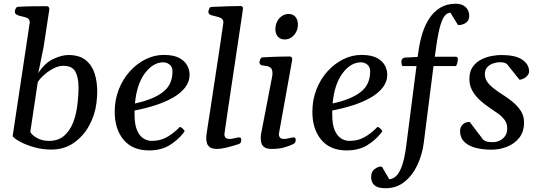

<svg xmlns="http://www.w3.org/2000/svg" viewBox="-20 -788 2879 1024"><path d="M47.4 -61.5 138.7 -668Q138.7 -685.5 125.7 -691.7Q112.8 -697.8 96.2 -700.7Q79.6 -703.6 67.9 -710.4Q65.4 -711.9 63.5 -713.9Q61.5 -715.8 60.3 -718.8Q59.1 -721.7 59.1 -726.6Q59.1 -731.9 63.5 -741.5Q67.9 -751 74.7 -751.5Q113.8 -753.9 149.9 -754.4Q186 -754.9 210.4 -754.9Q216.3 -754.9 221.7 -754.9Q227.1 -754.9 231 -754.9Q234.9 -754.9 239 -751.2Q243.2 -747.6 243.2 -739.3Q243.2 -738.8 242.9 -737.5Q242.7 -736.3 242.7 -735.4L212.9 -539.1L184.1 -397.9Q217.3 -450.7 262.7 -472.7Q308.1 -494.6 344.7 -494.6Q402.8 -494.6 436.5 -467.8Q470.2 -440.9 484.4 -397Q498.5 -353 498.5 -301.3Q498.5 -272.9 494.6 -240.2Q486.8 -174.8 455.3 -117.7Q423.8 -60.5 372.6 -25.4Q321.3 9.8 253.4 9.8Q207 9.8 163.6 -2.4Q120.1 -14.6 88.9 -31.2Q57.6 -47.9 47.4 -61.5ZM181.6 -351.1 141.6 -84.5Q148.9 -68.4 176.3 -52.5Q203.6 -36.6 242.2 -36.6Q289.6 -36.6 321 -63Q352.5 -89.4 370.4 -135.5Q388.2 -181.6 394 -240.2Q396.5 -262.2 397.7 -282.5Q398.9 -302.7 398.9 -320.8Q398.9 -374.5 382.1 -405.8Q365.2 -437 317.4 -437Q293.5 -437 267.3 -424.1Q241.2 -411.1 218.5 -391.4Q195.8 -371.6 181.6 -351.1Z M991.2 -390.6Q991.2 -352.1 967 -321Q942.9 -290 901.4 -266.6Q859.9 -243.2 807.4 -226.3Q754.9 -209.5 697.8 -198.7Q697.8 -193.4 697.8 -187.5Q697.8 -181.6 697.8 -175.8Q697.8 -125 710.4 -94.5Q723.1 -64 744.1 -50.3Q765.1 -36.6 789.1 -36.6Q832.5 -36.6 865.7 -54.2Q898.9 -71.8 933.1 -105Q935.5 -107.9 938 -110.1Q940.4 -112.3 943.8 -109.9Q949.2 -106.9 953.9 -102.8Q958.5 -98.6 961.9 -93.8Q962.9 -92.3 963.6 -91.3Q964.4 -90.3 964.4 -89.4Q964.4 -86.9 962.4 -84.7Q960.4 -82.5 959.5 -80.1Q926.8 -38.6 882.1 -12.2Q837.4 14.2 774.9 14.2Q686.5 14.2 639.2 -42.5Q591.8 -99.1 591.8 -191.9Q591.8 -256.3 613.8 -311.8Q635.7 -367.2 673.1 -408.2Q710.4 -449.2 757.1 -472.2Q803.7 -495.1 853 -495.1Q906.7 -495.1 936.8 -478.5Q966.8 -461.9 979 -437.7Q991.2 -413.6 991.2 -390.6ZM850.6 -455.6Q796.9 -455.6 753.2 -397.9Q709.5 -340.3 699.7 -236.3Q796.9 -256.8 848.9 -296.9Q900.9 -336.9 899.9 -409.2Q899.4 -432.1 884.3 -443.8Q869.1 -455.6 850.6 -455.6Z M1081.1 -69.3Q1082.5 -79.6 1088.1 -116.2Q1093.8 -152.8 1102.1 -206.5Q1110.4 -260.3 1119.6 -321.8Q1128.9 -383.3 1138.2 -443.6Q1147.5 -503.9 1154.8 -554Q1162.1 -604 1166.7 -635Q1171.4 -666 1171.4 -668Q1171.4 -684.6 1159.2 -691.2Q1147 -697.8 1131.3 -700.7Q1115.7 -703.6 1103.5 -708.3Q1091.3 -712.9 1091.3 -725.1Q1091.3 -729.5 1095.2 -740Q1099.1 -750.5 1106.9 -751Q1156.2 -753.4 1199.5 -754.6Q1242.7 -755.9 1263.7 -755.9Q1267.6 -755.9 1271.7 -752.9Q1275.9 -750 1275.9 -741.2Q1275.9 -740.7 1271.7 -712.4Q1267.6 -684.1 1260.5 -636.7Q1253.4 -589.4 1244.6 -530.3Q1235.8 -471.2 1226.3 -408.2Q1216.8 -345.2 1208 -285.9Q1199.2 -226.6 1192.1 -178.7Q1185.1 -130.9 1180.9 -102.1Q1176.8 -73.2 1176.8 -71.8Q1176.8 -61 1182.9 -54Q1189 -46.9 1205.6 -46.9Q1215.8 -46.9 1231.4 -51Q1247.1 -55.2 1254.4 -55.2Q1258.8 -55.2 1262.7 -53.2Q1266.6 -51.3 1266.6 -40.5Q1266.6 -34.7 1263.9 -28.6Q1261.2 -22.5 1254.4 -20Q1220.7 -8.8 1189.2 -1.2Q1157.7 6.3 1139.6 6.3Q1111.3 6.3 1098.9 -3.2Q1086.4 -12.7 1083.3 -25.9Q1080.1 -39.1 1080.1 -49.8Q1080.1 -58.1 1080.6 -63.7Q1081.1 -69.3 1081.1 -69.3Z M1430.2 6.3Q1401.9 6.3 1389.4 -3.2Q1377 -12.7 1373.8 -25.9Q1370.6 -39.1 1370.6 -49.8Q1370.6 -62.5 1371.6 -69.3L1432.1 -383.3Q1432.6 -387.2 1432.9 -390.4Q1433.1 -393.6 1433.1 -396.5Q1433.1 -419.4 1422.6 -427.2Q1412.1 -435.1 1397.9 -436.5Q1383.8 -438 1373 -440.9Q1368.2 -443.4 1365.7 -447.3Q1363.3 -451.2 1364.3 -460.4Q1365.2 -466.3 1369.1 -473.9Q1373 -481.4 1378.9 -481.9Q1426.8 -484.9 1466.3 -485.8Q1505.9 -486.8 1526.4 -486.8Q1530.3 -486.8 1534.9 -482.9Q1539.6 -479 1538.1 -467.3L1467.3 -73.2Q1467.3 -61.5 1473.4 -54.2Q1479.5 -46.9 1496.1 -46.9Q1506.3 -46.9 1522 -51Q1537.6 -55.2 1544.9 -55.2Q1549.3 -55.2 1553.2 -53.2Q1557.1 -51.3 1557.1 -40.5Q1557.1 -26.4 1544.9 -20Q1525.9 -10.7 1497.8 -2.2Q1469.7 6.3 1430.2 6.3ZM1498.5 -577.6Q1474.6 -577.6 1461.7 -593Q1448.7 -608.4 1448.7 -631.8Q1448.7 -654.3 1457.8 -672.6Q1466.8 -690.9 1482.9 -702.1Q1499 -713.4 1519 -713.4Q1543 -713.4 1555.9 -697.8Q1568.8 -682.1 1568.8 -658.2Q1568.8 -636.2 1559.6 -617.9Q1550.3 -599.6 1534.4 -588.6Q1518.6 -577.6 1498.5 -577.6Z M2045.4 -390.6Q2045.4 -352.1 2021.2 -321Q1997.1 -290 1955.6 -266.6Q1914.1 -243.2 1861.6 -226.3Q1809.1 -209.5 1752 -198.7Q1752 -193.4 1752 -187.5Q1752 -181.6 1752 -175.8Q1752 -125 1764.6 -94.5Q1777.3 -64 1798.3 -50.3Q1819.3 -36.6 1843.3 -36.6Q1886.7 -36.6 1919.9 -54.2Q1953.1 -71.8 1987.3 -105Q1989.7 -107.9 1992.2 -110.1Q1994.6 -112.3 1998 -109.9Q2003.4 -106.9 2008.1 -102.8Q2012.7 -98.6 2016.1 -93.8Q2017.1 -92.3 2017.8 -91.3Q2018.6 -90.3 2018.6 -89.4Q2018.6 -86.9 2016.6 -84.7Q2014.6 -82.5 2013.7 -80.1Q1981 -38.6 1936.3 -12.2Q1891.6 14.2 1829.1 14.2Q1740.7 14.2 1693.4 -42.5Q1646 -99.1 1646 -191.9Q1646 -256.3 1668 -311.8Q1689.9 -367.2 1727.3 -408.2Q1764.6 -449.2 1811.3 -472.2Q1857.9 -495.1 1907.2 -495.1Q1960.9 -495.1 1991 -478.5Q2021 -461.9 2033.2 -437.7Q2045.4 -413.6 2045.4 -390.6ZM1904.8 -455.6Q1851.1 -455.6 1807.4 -397.9Q1763.7 -340.3 1753.9 -236.3Q1851.1 -256.8 1903.1 -296.9Q1955.1 -336.9 1954.1 -409.2Q1953.6 -432.1 1938.5 -443.8Q1923.3 -455.6 1904.8 -455.6Z M2037.1 215.8Q2006.3 215.8 1989.5 207.8Q1972.7 199.7 1966.1 186Q1959.5 172.4 1959.5 156.2Q1959.5 127 1977.8 113.8Q1996.1 100.6 2008.8 100.6Q2010.7 100.6 2013.4 100.6Q2016.1 100.6 2017.1 101.6L2056.2 168Q2074.2 167 2091.3 152.3Q2108.4 137.7 2122.8 99.6Q2137.2 61.5 2146.5 -9.8L2201.2 -435.5H2129.4Q2123.5 -436 2122.1 -444.8Q2120.6 -453.6 2120.6 -459.5Q2120.6 -468.8 2125.5 -473.6Q2130.4 -478.5 2135.3 -480.5L2207.5 -484.4L2213.4 -524.9Q2220.2 -570.8 2234.1 -614.3Q2248 -657.7 2271.5 -692.4Q2294.9 -727.1 2329.3 -747.6Q2363.8 -768.1 2411.1 -768.1Q2433.6 -768.1 2449.5 -759.8Q2465.3 -751.5 2473.9 -736.8Q2482.4 -722.2 2482.4 -703.1Q2482.4 -684.1 2472.2 -673.3Q2461.9 -662.6 2449 -658.4Q2436 -654.3 2427.2 -654.3Q2421.9 -654.3 2421.9 -655.8L2382.3 -720.2Q2367.7 -720.2 2354.5 -706.8Q2341.3 -693.4 2329.3 -654.8Q2317.4 -616.2 2306.6 -540.5L2298.8 -485.4H2412.1Q2421.9 -484.4 2421.9 -473.1Q2421.9 -464.4 2418.7 -451.2Q2415.5 -438 2410.2 -435.5H2292L2240.2 -27.3Q2232.4 34.7 2206.8 90.3Q2181.2 146 2138.4 180.9Q2095.7 215.8 2037.1 215.8Z M2602.1 10.3Q2552.2 10.3 2514.2 -0.2Q2476.1 -10.7 2454.8 -33Q2433.6 -55.2 2433.6 -89.4Q2433.6 -109.9 2447.5 -123.8Q2461.4 -137.7 2484.9 -137.7L2556.6 -43.5Q2566.4 -35.2 2577.6 -32.5Q2588.9 -29.8 2610.4 -29.8Q2626 -29.8 2644 -37.8Q2662.1 -45.9 2674.3 -63.2Q2686.5 -80.6 2685.1 -107.4Q2684.1 -131.3 2670.4 -149.4Q2656.7 -167.5 2635.3 -183.1Q2613.8 -198.7 2588.4 -215.3Q2563 -232.4 2538.8 -254.4Q2514.6 -276.4 2499 -304.4Q2483.4 -332.5 2483.4 -366.2Q2483.4 -406.7 2501.5 -431.9Q2519.5 -457 2546.9 -470.7Q2574.2 -484.4 2602.8 -489.5Q2631.3 -494.6 2652.3 -494.6Q2728 -494.6 2763.9 -470.7Q2799.8 -446.8 2801.8 -411.1Q2802.7 -396.5 2793.7 -385.5Q2784.7 -374.5 2772.2 -368.7Q2759.8 -362.8 2750.5 -362.8L2685.1 -444.8Q2679.7 -450.7 2669.9 -453.4Q2660.2 -456.1 2647.9 -456.1Q2628.9 -456.1 2609.4 -449.5Q2589.8 -442.9 2577.4 -428Q2564.9 -413.1 2565.9 -388.2Q2567.4 -359.9 2591.1 -336.2Q2614.7 -312.5 2653.3 -288.1Q2683.1 -269.5 2710.9 -247.3Q2738.8 -225.1 2756.8 -197.8Q2774.9 -170.4 2774.9 -135.7Q2774.9 -85 2749 -52.7Q2723.1 -20.5 2683.3 -5.1Q2643.6 10.3 2602.1 10.3Z"/></svg>

Font: Gelasio
Style: Italic
Weight: 400
Italic angle: -8.5°
Designer: Eben Sorkin
Foundry: Eben Sorkin
Version: Version 1.008